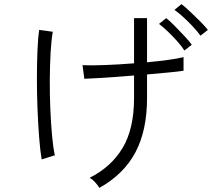

<svg xmlns="http://www.w3.org/2000/svg" viewBox="-20 -869 1040 931"><path d="M462 42Q454 29 441.5 15Q429 1 415 -7Q520 -60 575 -152.5Q630 -245 630 -394V-503Q581 -499 533.5 -495.5Q486 -492 448 -490Q410 -488 389 -487L380 -553Q418 -551 487 -553.5Q556 -556 630 -562V-781H693V-567Q748 -572 795 -578.5Q842 -585 870 -592V-526Q845 -522 797 -517.5Q749 -513 693 -508V-394Q693 -236 636.5 -130Q580 -24 462 42ZM182 -96Q175 -137 170 -200Q165 -263 162 -337Q159 -411 159 -484.5Q159 -558 161.5 -621Q164 -684 170 -724L236 -715Q229 -677 225.5 -616Q222 -555 221.5 -483.5Q221 -412 224 -341Q227 -270 232.5 -210.5Q238 -151 246 -116ZM874 -624Q861 -645 839 -669.5Q817 -694 793.5 -716.5Q770 -739 751 -753L786 -781Q803 -768 827 -743.5Q851 -719 874.5 -694Q898 -669 910 -652ZM952 -696Q938 -716 915.5 -740Q893 -764 869 -786Q845 -808 826 -821L860 -849Q877 -836 902 -812.5Q927 -789 951 -765Q975 -741 988 -724Z"/></svg>

Font: Zen Kaku Gothic New
Style: Regular
Weight: 400
Designer: Yoshimichi Ohira
Foundry: Positype
Version: Version 1.001